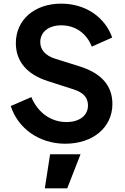

<svg xmlns="http://www.w3.org/2000/svg" viewBox="-20 -777 687 1054"><path d="M338 12C491 12 597 -78 597 -206C597 -306 538 -374 419 -412L282 -455C228 -472 201 -505 201 -546C201 -601 247 -638 316 -638C393 -638 455 -595 484 -521L596 -571C556 -683 450 -757 316 -757C169 -757 67 -668 67 -540C67 -442 126 -369 242 -332L385 -286C437 -269 463 -242 463 -198C463 -143 416 -107 345 -107C260 -107 188 -158 152 -244L39 -195C79 -71 196 12 338 12ZM226 257H349L422 70H255Z"/></svg>

Font: Mluvka
Style: Bold
Weight: 700
Designer: Modified by Jiří Krblich, Original typeface by Gumpita Rahayu
Foundry: Gumpita Rahayu & Jiří Krblich
Version: Version 2.000;Glyphs 3.1.1 (3134)